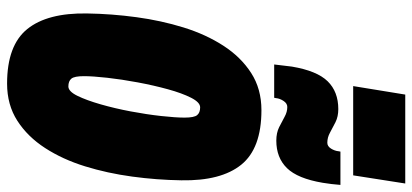

<svg xmlns="http://www.w3.org/2000/svg" viewBox="-331 -824 1164 542"><g transform="rotate(90 251.0 -553.0)"><path d="M216 9Q108 9 62 -48Q16 -105 18 -217Q19 -286 28.5 -356Q38 -426 57.5 -489Q77 -552 109 -601.5Q141 -651 186 -680Q231 -709 291 -709Q399 -709 445 -652Q491 -595 489 -483Q488 -414 478.5 -344Q469 -274 449.5 -211Q430 -148 398 -98.5Q366 -49 321 -20Q276 9 216 9ZM224 -164Q238 -164 250.5 -189.5Q263 -215 274.5 -255Q286 -295 294.5 -340Q303 -385 307.5 -426Q312 -467 312 -492Q312 -519 305 -527.5Q298 -536 283 -536Q269 -536 256 -510.5Q243 -485 232 -445Q221 -405 212.5 -359.5Q204 -314 199.5 -273.5Q195 -233 195 -208Q195 -181 202 -172.5Q209 -164 224 -164ZM162 -745Q165 -771 168 -795Q180 -866 209.5 -896Q239 -926 288 -926Q309 -926 325 -918Q341 -910 354.5 -902.5Q368 -895 383 -895Q393 -895 399.5 -905.5Q406 -916 407 -927Q407 -927 407.5 -929.5Q408 -932 408 -932H502Q500 -906 496 -882Q484 -811 454.5 -781Q425 -751 377 -751Q355 -751 339 -759Q323 -767 309.5 -774.5Q296 -782 282 -782Q272 -782 265 -771.5Q258 -761 257 -750Q257 -750 256.5 -747.5Q256 -745 256 -745ZM223 -968 247 -1115H498L475 -968Z"/></g></svg>

Font: Georama Condensed Black
Style: Italic
Weight: 900
Width: 3
Italic angle: -9°
Designer: Jean-Baptiste Levee
Foundry: Production Type
Version: Version 1.000